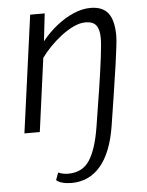

<svg xmlns="http://www.w3.org/2000/svg" viewBox="-56 -610 695 908"><g transform="rotate(-5 291.5 -155.5)"><path d="M247 253Q223 253 203.2 247.5Q183.5 242 175 233L188 198Q196.5 203 210.8 205.5Q225 208 234 208Q302.5 208 336.2 156.5Q370 105 387 0Q403 -98 416 -183Q429 -268 436.5 -329.2Q444 -390.5 444 -417Q444 -458.5 429 -478.2Q414 -498 378 -498Q351.5 -498 321.2 -483.8Q291 -469.5 261.5 -446.8Q232 -424 206.8 -397.8Q181.5 -371.5 165 -348L118 0H45L121 -557H190L175 -426Q206.5 -465.5 245.8 -496.8Q285 -528 326.8 -546Q368.5 -564 408 -564Q464.5 -564 491.2 -530Q518 -496 518 -421Q517.5 -398.5 513.2 -365.5Q509 -332.5 503 -288Q490.5 -206.5 480.8 -139.8Q471 -73 459 0Q439 126 384.8 189.5Q330.5 253 247 253Z"/></g></svg>

Font: Merriweather Sans Light
Style: Italic
Weight: 300
Italic angle: -7.5°
Designer: Eben Sorkin
Foundry: Eben Sorkin
Version: Version 2.001; ttfautohint (v1.8.3)